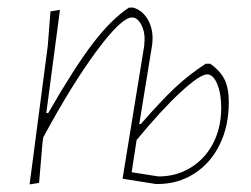

<svg xmlns="http://www.w3.org/2000/svg" viewBox="-20 -482 661 506"><path d="M583 -213Q583 -150 559 -101Q535 -52 492 -24.5Q449 3 395 3H391L303 -11L360 -361L361 -376Q362 -399 352 -417.5Q342 -436 328 -436Q300 -436 234.5 -347.5Q169 -259 94 -120L92 -106L83 0L58 4L106 -362L113 -452L138 -456L102 -184H107Q176 -304 225 -368Q274 -432 320 -462H331Q355 -455 369 -431.5Q383 -408 382 -377L381 -364L347 -155H351Q406 -218 442.5 -252Q479 -286 522 -314H534Q561 -295 572 -272Q583 -249 583 -213ZM563 -198Q563 -235 552.5 -260.5Q542 -286 526 -286Q507 -286 456.5 -239.5Q406 -193 340 -113L327 -28L398 -17Q445 -17 483 -40.5Q521 -64 542 -105Q563 -146 563 -198Z"/></svg>

Font: Luna Sans Thin
Style: Italic
Weight: 250
Italic angle: -7°
Designer: Juan Pablo del Peral
Foundry: Huerta Tipografica
Version: Version 2.001; ttfautohint (v1.5)